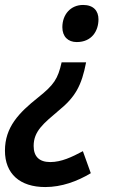

<svg xmlns="http://www.w3.org/2000/svg" viewBox="-53 -566 473 776"><path d="M283 -546C232 -546 199 -507 199 -456C199 -418 222 -396 257 -396C318 -396 345 -441 345 -488C345 -522 325 -546 283 -546ZM295 -314H196C181 -247 165 -223 101 -172C23 -110 -33 -52 -33 43C-33 136 27 190 130 190C196 190 259 167 314 134L282 45C237 69 195 89 150 89C105 89 83 66 83 24C83 -36 123 -67 184 -119C252 -174 277 -221 295 -314Z"/></svg>

Font: Noto Sans SemiCondensed SemiBold
Style: Italic
Weight: 600
Width: 4
Italic angle: -12°
Designer: Monotype Design Team
Foundry: Monotype Imaging Inc.
Version: Version 2.013